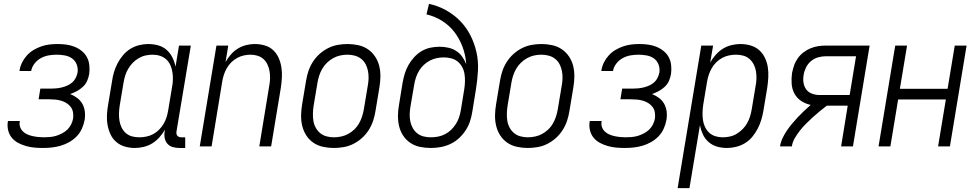

<svg xmlns="http://www.w3.org/2000/svg" viewBox="-20 -755 5040 990"><path d="M202 8Q179 8 157 6Q135 4 114 -2Q93 -8 74 -18Q55 -28 41.5 -44Q28 -60 22.5 -81.5Q17 -103 20 -125L21 -131H82V-128Q79 -113 84 -99.5Q89 -86 99 -76.5Q109 -67 122 -61.5Q135 -56 149 -53Q163 -50 177.5 -48.5Q192 -47 206 -47Q222 -47 238 -48.5Q254 -50 269 -54.5Q284 -59 299.5 -67Q315 -75 327 -86.5Q339 -98 346.5 -113Q354 -128 357 -144Q359 -160 356.5 -175.5Q354 -191 345 -203Q336 -215 323.5 -223Q311 -231 296 -235.5Q281 -240 265.5 -241.5Q250 -243 234 -243H179L188 -298H243Q257 -298 271.5 -299.5Q286 -301 300 -304.5Q314 -308 327.5 -314Q341 -320 352.5 -330Q364 -340 370.5 -353.5Q377 -367 380 -381Q383 -403 375.5 -422.5Q368 -442 352 -453.5Q336 -465 315 -469Q294 -473 272 -473Q252 -473 231.5 -469.5Q211 -466 192 -456Q173 -446 159 -428.5Q145 -411 141 -391V-389H80L81 -392Q84 -413 94 -433Q104 -453 119 -469.5Q134 -486 153.5 -497.5Q173 -509 193.5 -516Q214 -523 235 -525.5Q256 -528 277 -528Q300 -528 322 -525Q344 -522 364 -514Q384 -506 401 -492.5Q418 -479 428 -460.5Q438 -442 440.5 -419.5Q443 -397 440 -374Q437 -356 429.5 -338.5Q422 -321 407.5 -307.5Q393 -294 376 -285Q359 -276 342 -270Q362 -262 378.5 -249.5Q395 -237 405 -219Q415 -201 417.5 -179Q420 -157 416 -135Q412 -113 402 -91Q392 -69 375 -51.5Q358 -34 336.5 -22Q315 -10 292.5 -3.5Q270 3 247 5.5Q224 8 202 8Z M675 8Q648 8 623 0.5Q598 -7 579 -23.5Q560 -40 549.5 -63Q539 -86 534.5 -111.5Q530 -137 531.5 -164Q533 -191 538 -218L558 -338Q561 -361 568 -384Q575 -407 586.5 -429Q598 -451 614.5 -470.5Q631 -490 652 -503Q673 -516 697 -522Q721 -528 744 -528Q771 -528 796 -521Q821 -514 839.5 -497.5Q858 -481 869 -458.5Q880 -436 885 -411L903 -520H964L890 -77Q889 -71 890 -65Q891 -59 894.5 -55Q898 -51 903.5 -49Q909 -47 915 -47H935V8H906Q888 8 871.5 3.5Q855 -1 844 -13Q833 -25 829.5 -42Q826 -59 829 -77L831 -87Q818 -65 801.5 -46.5Q785 -28 764.5 -15.5Q744 -3 720.5 2.5Q697 8 675 8ZM698 -47Q715 -47 733.5 -50.5Q752 -54 769 -63Q786 -72 799.5 -85.5Q813 -99 823 -115.5Q833 -132 838.5 -149.5Q844 -167 847 -185L867 -305Q871 -325 871.5 -344.5Q872 -364 869 -383Q866 -402 858.5 -419Q851 -436 837.5 -448.5Q824 -461 805.5 -467Q787 -473 767 -473Q749 -473 730.5 -469Q712 -465 695 -455Q678 -445 664.5 -431Q651 -417 641 -400Q631 -383 625.5 -365Q620 -347 617 -329L597 -209Q594 -189 593.5 -170Q593 -151 596 -132.5Q599 -114 607 -97.5Q615 -81 628.5 -69Q642 -57 660 -52Q678 -47 698 -47Z M1010 0 1096 -520H1157L1143 -435Q1154 -455 1170 -473.5Q1186 -492 1206.5 -504.5Q1227 -517 1249.5 -522.5Q1272 -528 1294 -528Q1321 -528 1346 -520.5Q1371 -513 1389 -496Q1407 -479 1417 -456Q1427 -433 1431 -407.5Q1435 -382 1433.5 -355.5Q1432 -329 1428 -302L1378 0H1317L1368 -311Q1372 -331 1372.5 -350Q1373 -369 1370 -387Q1367 -405 1359.5 -421.5Q1352 -438 1339 -450Q1326 -462 1308.5 -467.5Q1291 -473 1271 -473Q1254 -473 1236.5 -469Q1219 -465 1202.5 -456Q1186 -447 1172.5 -433.5Q1159 -420 1149.5 -403.5Q1140 -387 1134.5 -370Q1129 -353 1126 -335L1071 0Z M1701 8Q1673 8 1645.5 2Q1618 -4 1596 -19Q1574 -34 1559.5 -56.5Q1545 -79 1538.5 -105.5Q1532 -132 1532.5 -160.5Q1533 -189 1538 -218L1558 -338Q1562 -363 1570 -387.5Q1578 -412 1592.5 -435Q1607 -458 1627.5 -476.5Q1648 -495 1672 -507Q1696 -519 1721.5 -523.5Q1747 -528 1772 -528Q1800 -528 1827.5 -522Q1855 -516 1877 -501Q1899 -486 1914 -463.5Q1929 -441 1935.5 -414.5Q1942 -388 1941.5 -359.5Q1941 -331 1936 -302L1916 -182Q1912 -157 1904 -132.5Q1896 -108 1881.5 -85Q1867 -62 1846.5 -43.5Q1826 -25 1802 -13Q1778 -1 1752 3.5Q1726 8 1701 8ZM1701 -47Q1720 -47 1739 -51Q1758 -55 1775.5 -64.5Q1793 -74 1807.5 -88Q1822 -102 1831.5 -119Q1841 -136 1847 -154.5Q1853 -173 1856 -191L1876 -311Q1880 -331 1880.5 -350.5Q1881 -370 1877.5 -388.5Q1874 -407 1865.5 -423.5Q1857 -440 1842.5 -451.5Q1828 -463 1809.5 -468Q1791 -473 1772 -473Q1753 -473 1734.5 -469Q1716 -465 1698.5 -455.5Q1681 -446 1666.5 -432Q1652 -418 1642 -401Q1632 -384 1626 -365.5Q1620 -347 1617 -329L1597 -209Q1594 -189 1593.5 -169.5Q1593 -150 1596 -131.5Q1599 -113 1608 -96.5Q1617 -80 1631 -68.5Q1645 -57 1663.5 -52Q1682 -47 1701 -47Z M2202 8Q2173 8 2146 2.5Q2119 -3 2097 -17.5Q2075 -32 2060 -54Q2045 -76 2038.5 -102Q2032 -128 2032 -156Q2032 -184 2037 -212L2056 -329Q2060 -352 2067 -375Q2074 -398 2086 -419.5Q2098 -441 2115.5 -460Q2133 -479 2154 -491.5Q2175 -504 2199 -509Q2223 -514 2246 -514Q2270 -514 2292 -509Q2314 -504 2332 -492.5Q2350 -481 2363 -463Q2376 -445 2384 -424Q2381 -470 2365.5 -512Q2350 -554 2324 -588.5Q2298 -623 2261 -646.5Q2224 -670 2179 -681L2192 -735Q2239 -725 2279.5 -702.5Q2320 -680 2352 -647.5Q2384 -615 2405 -574Q2426 -533 2436.5 -487Q2447 -441 2444.5 -392Q2442 -343 2434 -294L2415 -177Q2411 -152 2403 -128Q2395 -104 2380 -81.5Q2365 -59 2345 -41Q2325 -23 2301 -12Q2277 -1 2251.5 3.5Q2226 8 2202 8ZM2202 -47Q2220 -47 2238.5 -50.5Q2257 -54 2274.5 -63Q2292 -72 2306 -85.5Q2320 -99 2330.5 -115.5Q2341 -132 2347 -150Q2353 -168 2356 -186L2374 -296Q2377 -316 2377.5 -335.5Q2378 -355 2375 -374Q2372 -393 2363 -409.5Q2354 -426 2340 -437.5Q2326 -449 2307.5 -454Q2289 -459 2269 -459Q2251 -459 2233 -455.5Q2215 -452 2197.5 -443Q2180 -434 2165.5 -420.5Q2151 -407 2141 -390.5Q2131 -374 2125 -356Q2119 -338 2116 -320L2096 -203Q2093 -184 2092.5 -165Q2092 -146 2096 -127.5Q2100 -109 2109 -93.5Q2118 -78 2132 -67Q2146 -56 2164 -51.5Q2182 -47 2202 -47Z M2701 8Q2673 8 2645.5 2Q2618 -4 2596 -19Q2574 -34 2559.5 -56.5Q2545 -79 2538.5 -105.5Q2532 -132 2532.5 -160.5Q2533 -189 2538 -218L2558 -338Q2562 -363 2570 -387.5Q2578 -412 2592.5 -435Q2607 -458 2627.5 -476.5Q2648 -495 2672 -507Q2696 -519 2721.5 -523.5Q2747 -528 2772 -528Q2800 -528 2827.5 -522Q2855 -516 2877 -501Q2899 -486 2914 -463.5Q2929 -441 2935.5 -414.5Q2942 -388 2941.5 -359.5Q2941 -331 2936 -302L2916 -182Q2912 -157 2904 -132.5Q2896 -108 2881.5 -85Q2867 -62 2846.5 -43.5Q2826 -25 2802 -13Q2778 -1 2752 3.5Q2726 8 2701 8ZM2701 -47Q2720 -47 2739 -51Q2758 -55 2775.5 -64.5Q2793 -74 2807.5 -88Q2822 -102 2831.5 -119Q2841 -136 2847 -154.5Q2853 -173 2856 -191L2876 -311Q2880 -331 2880.5 -350.5Q2881 -370 2877.5 -388.5Q2874 -407 2865.5 -423.5Q2857 -440 2842.5 -451.5Q2828 -463 2809.5 -468Q2791 -473 2772 -473Q2753 -473 2734.5 -469Q2716 -465 2698.5 -455.5Q2681 -446 2666.5 -432Q2652 -418 2642 -401Q2632 -384 2626 -365.5Q2620 -347 2617 -329L2597 -209Q2594 -189 2593.5 -169.5Q2593 -150 2596 -131.5Q2599 -113 2608 -96.5Q2617 -80 2631 -68.5Q2645 -57 2663.5 -52Q2682 -47 2701 -47Z M3202 8Q3179 8 3157 6Q3135 4 3114 -2Q3093 -8 3074 -18Q3055 -28 3041.5 -44Q3028 -60 3022.5 -81.5Q3017 -103 3020 -125L3021 -131H3082V-128Q3079 -113 3084 -99.5Q3089 -86 3099 -76.5Q3109 -67 3122 -61.5Q3135 -56 3149 -53Q3163 -50 3177.5 -48.5Q3192 -47 3206 -47Q3222 -47 3238 -48.5Q3254 -50 3269 -54.5Q3284 -59 3299.5 -67Q3315 -75 3327 -86.5Q3339 -98 3346.5 -113Q3354 -128 3357 -144Q3359 -160 3356.5 -175.5Q3354 -191 3345 -203Q3336 -215 3323.5 -223Q3311 -231 3296 -235.5Q3281 -240 3265.5 -241.5Q3250 -243 3234 -243H3179L3188 -298H3243Q3257 -298 3271.5 -299.5Q3286 -301 3300 -304.5Q3314 -308 3327.5 -314Q3341 -320 3352.5 -330Q3364 -340 3370.5 -353.5Q3377 -367 3380 -381Q3383 -403 3375.5 -422.5Q3368 -442 3352 -453.5Q3336 -465 3315 -469Q3294 -473 3272 -473Q3252 -473 3231.5 -469.5Q3211 -466 3192 -456Q3173 -446 3159 -428.5Q3145 -411 3141 -391V-389H3080L3081 -392Q3084 -413 3094 -433Q3104 -453 3119 -469.5Q3134 -486 3153.5 -497.5Q3173 -509 3193.5 -516Q3214 -523 3235 -525.5Q3256 -528 3277 -528Q3300 -528 3322 -525Q3344 -522 3364 -514Q3384 -506 3401 -492.5Q3418 -479 3428 -460.5Q3438 -442 3440.5 -419.5Q3443 -397 3440 -374Q3437 -356 3429.5 -338.5Q3422 -321 3407.5 -307.5Q3393 -294 3376 -285Q3359 -276 3342 -270Q3362 -262 3378.5 -249.5Q3395 -237 3405 -219Q3415 -201 3417.5 -179Q3420 -157 3416 -135Q3412 -113 3402 -91Q3392 -69 3375 -51.5Q3358 -34 3336.5 -22Q3315 -10 3292.5 -3.5Q3270 3 3247 5.5Q3224 8 3202 8Z M3474 215 3596 -520H3657L3642 -433Q3655 -455 3671.5 -473.5Q3688 -492 3708.5 -504.5Q3729 -517 3752.5 -522.5Q3776 -528 3798 -528Q3825 -528 3850.5 -520.5Q3876 -513 3894.5 -496.5Q3913 -480 3924 -457Q3935 -434 3939 -408.5Q3943 -383 3941.5 -356Q3940 -329 3936 -302L3916 -182Q3912 -159 3905 -136Q3898 -113 3886.5 -91Q3875 -69 3859 -49.5Q3843 -30 3821.5 -17Q3800 -4 3776 2Q3752 8 3729 8Q3702 8 3677.5 1Q3653 -6 3634 -22.5Q3615 -39 3604.5 -61.5Q3594 -84 3589 -109L3535 215ZM3706 -47Q3724 -47 3743 -51Q3762 -55 3778.5 -65Q3795 -75 3809 -89Q3823 -103 3832.5 -120Q3842 -137 3847.5 -155Q3853 -173 3856 -191L3876 -311Q3880 -331 3880.5 -350Q3881 -369 3878 -387.5Q3875 -406 3866.5 -422.5Q3858 -439 3844.5 -451Q3831 -463 3813 -468Q3795 -473 3775 -473Q3758 -473 3740 -469.5Q3722 -466 3705 -457Q3688 -448 3674 -434.5Q3660 -421 3650.5 -404.5Q3641 -388 3635 -370.5Q3629 -353 3626 -335L3606 -215Q3603 -195 3602.5 -175.5Q3602 -156 3604.5 -137Q3607 -118 3615 -101Q3623 -84 3636 -71.5Q3649 -59 3667.5 -53Q3686 -47 3706 -47Z M4002 0Q4005 -21 4014.5 -41.5Q4024 -62 4036.5 -80.5Q4049 -99 4063.5 -116.5Q4078 -134 4093.5 -150.5Q4109 -167 4126 -183Q4143 -199 4160 -214Q4133 -220 4111 -234.5Q4089 -249 4076.5 -272Q4064 -295 4062 -323Q4060 -351 4064 -379Q4068 -398 4074.5 -417.5Q4081 -437 4093.5 -454.5Q4106 -472 4123 -485Q4140 -498 4159.5 -506Q4179 -514 4199 -517Q4219 -520 4239 -520H4464L4378 0H4317L4351 -210H4243Q4225 -196 4206.5 -181Q4188 -166 4170.5 -150Q4153 -134 4136 -117Q4119 -100 4104.5 -81.5Q4090 -63 4078 -42.5Q4066 -22 4063 0ZM4206 -265H4361L4394 -465H4239Q4219 -465 4199 -459.5Q4179 -454 4162.5 -440.5Q4146 -427 4136.5 -408Q4127 -389 4124 -370Q4120 -349 4123 -329Q4126 -309 4137 -294Q4148 -279 4167 -272Q4186 -265 4206 -265Z M4510 0 4596 -520H4657L4620 -297H4866L4903 -520H4964L4878 0H4817L4857 -242H4611L4571 0Z"/></svg>

Font: Iosevka Term Curly Light
Style: Italic
Weight: 300
Italic angle: -9°
Designer: Belleve Invis
Foundry: Belleve Invis
Version: Version 32.3.0